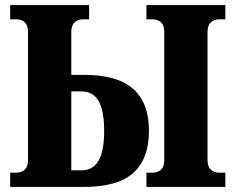

<svg xmlns="http://www.w3.org/2000/svg" viewBox="-20 -734 925 754"><path d="M20 0V-56H45Q65 -56 77.5 -68Q90 -80 90 -105V-609Q90 -634 77.5 -646Q65 -658 45 -658H20V-714H330V-658H305Q286 -658 273 -646Q260 -634 260 -609V-440H310Q441 -440 503 -385Q565 -330 565 -220Q565 -111 504 -55.5Q443 0 310 0ZM260 -65H300Q345 -65 367 -103Q389 -141 389 -220Q389 -300 367 -337.5Q345 -375 300 -375H260ZM555 0V-56H580Q600 -56 612.5 -68Q625 -80 625 -105V-609Q625 -634 612.5 -646Q600 -658 580 -658H555V-714H865V-658H840Q821 -658 808 -646Q795 -634 795 -609V-105Q795 -80 808 -68Q821 -56 840 -56H865V0Z"/></svg>

Font: Noto Serif ExtraCondensed Black
Style: Regular
Weight: 900
Width: 2
Designer: Monotype Design Team
Foundry: Monotype Imaging Inc.
Version: Version 2.015; ttfautohint (v1.8.4.7-5d5b)